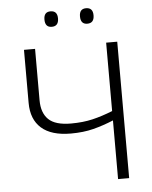

<svg xmlns="http://www.w3.org/2000/svg" viewBox="-60 -951 795 1001"><g transform="rotate(-5 338.0 -451.0)"><path d="M575 0H517V-307Q464 -285 411.5 -271.5Q359 -258 293 -258Q191 -258 139 -304Q87 -350 87 -436V-714H145V-445Q145 -379 180.5 -344.5Q216 -310 298 -310Q361 -310 411.5 -322Q462 -334 517 -356V-714H575ZM207 -862Q207 -902 242 -902Q278 -902 278 -862Q278 -821 242 -821Q207 -821 207 -862ZM393 -862Q393 -902 428 -902Q464 -902 464 -862Q464 -821 428 -821Q393 -821 393 -862Z"/></g></svg>

Font: Noto Sans Light
Style: Regular
Weight: 300
Designer: Monotype Design Team
Foundry: Monotype Imaging Inc.
Version: Version 2.007